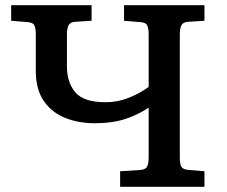

<svg xmlns="http://www.w3.org/2000/svg" viewBox="-20 -720 873 740"><path d="M443 0V-60L521 -65Q538 -66 545.5 -75.5Q553 -85 553 -116V-305Q511 -277 461.5 -261Q412 -245 345 -245Q283 -245 231.5 -265.5Q180 -286 149 -330.5Q118 -375 118 -447V-588Q118 -610 112.5 -622Q107 -634 83 -635L23 -640V-700H333V-640L270 -636Q252 -635 245 -624Q238 -613 238 -585V-464Q238 -403 270 -364.5Q302 -326 387 -326Q433 -326 475 -342.5Q517 -359 553 -385V-588Q553 -610 547.5 -622Q542 -634 518 -635L458 -640V-700H768V-640L705 -636Q687 -635 680 -624Q673 -613 673 -585V-112Q673 -88 679 -77.5Q685 -67 707 -65L768 -60V0Z"/></svg>

Font: Literata 7pt Medium
Style: Regular
Weight: 500
Designer: Latin by Veronika Burian and Jose Scaglione. Greek by Irene Vlachou. Cyrillic by Vera Evstafieva.
Foundry: TypeTogether
Version: Version 3.002